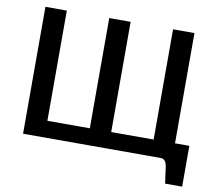

<svg xmlns="http://www.w3.org/2000/svg" viewBox="-88 -808 1192 1043"><g transform="rotate(10 508.0 -286.5)"><path d="M902 -703V-95H981V130H887L875 43Q871 13 859 4Q851 -3 838 -3H80V-703H198V-95H432V-703H550V-95H784V-703Z"/></g></svg>

Font: Kanit Cyrillic
Style: Regular
Weight: 400
Designer: Katatrad Team, Sasha Pavljenko
Foundry: CadsonDemak, Pavljenko + Design
Version: Version 1.002;Fontself Maker 3.5.7